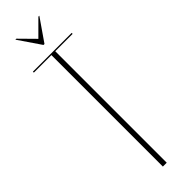

<svg xmlns="http://www.w3.org/2000/svg" viewBox="-292 -849 844 844"><g transform="rotate(-45 130.5 -426.5)"><path d="M251 -693H143V0H119V-693H10V-699H251ZM61 -853 129 -784 198 -853H204L132 -749H126L55 -853Z"/></g></svg>

Font: Moniqa Thin Display
Style: Regular
Weight: 100
Designer: Rajesh Rajput
Foundry: Rajesh Rajput
Version: Version 1.000